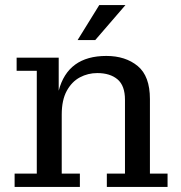

<svg xmlns="http://www.w3.org/2000/svg" viewBox="-20 -742 718 762"><path d="M288 -583 374 -722H478L358 -583ZM38 0V-53H126V-461H46V-513H213V-382Q249 -520 402 -520Q478 -520 526.5 -480Q575 -440 575 -349V-53H645V0H404V-53H476V-346Q476 -402 446.5 -427Q417 -452 366 -452Q329 -452 297 -435Q265 -418 245 -381.5Q225 -345 225 -287V-53H297V0Z"/></svg>

Font: Montagu Slab 16pt
Style: Regular
Weight: 400
Designer: Florian Karsten
Foundry: Florian Karsten
Version: Version 1.000; ttfautohint (v1.8.3)